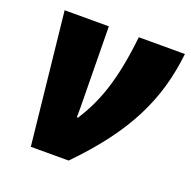

<svg xmlns="http://www.w3.org/2000/svg" viewBox="-104 -656 756 759"><g transform="rotate(20 274.5 -276.5)"><path d="M102 0H261C450 -193 527 -354 549 -553H355C334 -359 294 -260 238 -172H233C234 -195 233 -223 233 -241L229 -553H43Z"/></g></svg>

Font: Noto Sans Black
Style: Italic
Weight: 900
Italic angle: -12°
Designer: Monotype Design Team
Foundry: Monotype Imaging Inc.
Version: Version 2.013